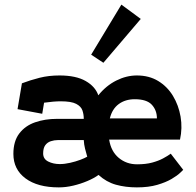

<svg xmlns="http://www.w3.org/2000/svg" viewBox="-20 -790 850 832"><path d="M75 -429Q112 -443 151.5 -453Q191 -463 238 -463Q309 -463 351 -439Q393 -415 406 -377Q440 -419 484 -441Q528 -463 573 -463Q626 -463 665.5 -439Q705 -415 729.5 -374.5Q754 -334 762.5 -284.5Q771 -235 760 -185H453Q461 -134 494.5 -106Q528 -78 574 -78Q612 -78 639.5 -85.5Q667 -93 686.5 -103.5Q706 -114 720 -124L774 -54Q773 -53 760.5 -41Q748 -29 723.5 -14.5Q699 0 661.5 11Q624 22 573 22Q524 22 482.5 10.5Q441 -1 407 -32Q388 -18 358.5 -5.5Q329 7 297 14.5Q265 22 235 22Q143 22 90.5 -17Q38 -56 38 -123Q38 -178 63.5 -211.5Q89 -245 132 -260Q175 -275 228 -275H343Q343 -295 337 -312Q331 -329 310 -340Q289 -351 243 -351Q228 -351 210.5 -349.5Q193 -348 171 -345L163 -297L56 -317ZM231 -183Q215 -183 200 -178Q185 -173 176 -160.5Q167 -148 167 -125Q167 -101 189 -90Q211 -79 239 -79Q260 -79 284 -84.5Q308 -90 328 -97.5Q348 -105 358 -111Q353 -128 348.5 -146Q344 -164 343 -183ZM660 -277Q660 -312 638 -336Q616 -360 564 -360Q523 -360 494.5 -339Q466 -318 456 -277ZM506 -770 590 -708 428 -518 375 -553Z"/></svg>

Font: Podkova ExtraBold
Style: Regular
Weight: 800
Designer: Ilya Yudin
Foundry: Cyreal (www.cyreal.org)
Version: Version 2.103